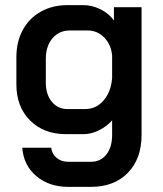

<svg xmlns="http://www.w3.org/2000/svg" viewBox="-20 -527 637 750"><path d="M67 50H180Q183 75 201.5 90Q220 105 247 105H335Q373 105 395.5 76.5Q418 48 418 0V-57Q397 -33 366.5 -18Q336 -3 307 -3H237Q151 -3 97.5 -56.5Q44 -110 44 -197V-304Q44 -364 69 -410Q94 -456 139.5 -481.5Q185 -507 244 -507H306Q340 -507 373 -490.5Q406 -474 425 -447V-499H533V0Q533 93 479.5 148Q426 203 335 203H247Q172 203 122 161Q72 119 67 50ZM313 -101Q356 -101 385 -135Q414 -169 418 -223V-310Q414 -353 387 -380.5Q360 -408 322 -408H253Q211 -408 185 -377.5Q159 -347 159 -297V-204Q159 -158 182.5 -129.5Q206 -101 244 -101Z"/></svg>

Font: Bai Jamjuree SemiBold
Style: Regular
Weight: 600
Version: Version 1.000; ttfautohint (v1.6)